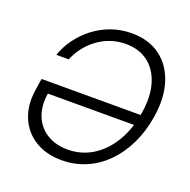

<svg xmlns="http://www.w3.org/2000/svg" viewBox="-132 -865 989 1002"><g transform="rotate(20 363.0 -364.0)"><path d="M314 10.3Q227.5 10.3 165.8 -27.8Q104 -65.9 75.7 -134.3Q47.4 -202.6 62 -292.5L71.3 -352.5H648.4L638.7 -292H106.4L128.9 -295.9Q116.7 -222.2 138.4 -167.5Q160.2 -112.8 208.7 -82.8Q257.3 -52.7 324.2 -52.7Q399.9 -52.7 461.9 -91.3Q523.9 -129.9 565.9 -199.7Q607.9 -269.5 623.5 -363.8Q639.2 -458.5 618.4 -528.3Q597.7 -598.1 547.4 -636.5Q497.1 -674.8 423.3 -674.8Q378.4 -674.8 338.6 -660.9Q298.8 -647 265.9 -622.3Q232.9 -597.7 208.5 -565.4Q184.1 -533.2 169.4 -497.1H100.6Q117.2 -545.9 148.9 -589.4Q180.7 -632.8 224.1 -666.3Q267.6 -699.7 320.8 -718.8Q374 -737.8 433.6 -737.8Q527.8 -737.8 591.6 -690.9Q655.3 -644 682.1 -560.1Q709 -476.1 690.4 -363.8Q676.3 -279.8 642.8 -211.2Q609.4 -142.6 559.8 -92.8Q510.3 -43 447.8 -16.4Q385.3 10.3 314 10.3Z"/></g></svg>

Font: Inter 24pt Light
Style: Italic
Weight: 300
Italic angle: -9.3988°
Designer: Rasmus Andersson
Foundry: rsms
Version: Version 4.001;git-66647c0bb